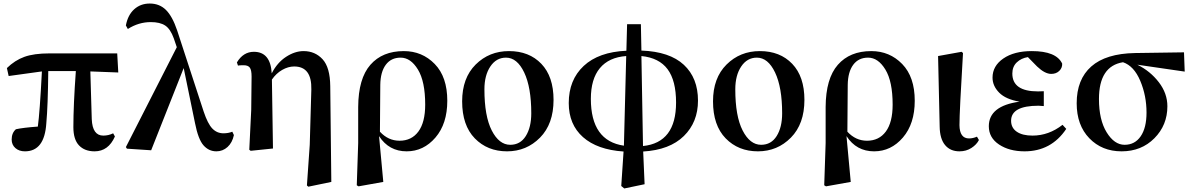

<svg xmlns="http://www.w3.org/2000/svg" viewBox="-20 -840 6744 1086"><path d="M491 -436 499 -166Q503 -73 564 -73Q594 -73 620 -86L630 -68Q593 16 515 16Q459 16 427 -17.5Q395 -51 395 -121Q395 -244 409 -438H253Q251 -242 242 -143Q232 16 121 16Q88 16 67 -2.5Q46 -21 46 -51Q46 -88 70 -109Q111 -118 194 -124Q205 -203 217 -436L29 -410L19 -455Q64 -499 118 -518.5Q172 -538 260 -538H643L649 -430Z M1294 -95 1303 -76Q1294 -33 1267 -8.5Q1240 16 1204 16Q1161 16 1131 -18Q1101 -52 1083 -144L1019 -455L835 10L698 1L692 -8L980 -573L963 -623Q944 -676 914.5 -695.5Q885 -715 833 -715Q764 -715 703 -676L692 -696Q703 -755 739 -787.5Q775 -820 827 -820Q882 -820 918.5 -784Q955 -748 982 -668L1132 -209Q1155 -140 1181 -113Q1207 -86 1244 -86Q1271 -86 1294 -95Z M1848 -352 1854 189 1724 216 1716 209 1732 -21 1741 -334Q1744 -464 1644 -464Q1610 -464 1576 -444.5Q1542 -425 1518 -390L1524 0L1398 13L1390 7L1401 -219L1403 -407Q1403 -444 1393 -457.5Q1383 -471 1358 -471Q1333 -471 1326 -469L1320 -487Q1356 -547 1416 -547Q1510 -547 1517 -425Q1548 -486 1598 -518.5Q1648 -551 1697 -551Q1762 -551 1804.5 -505Q1847 -459 1848 -352Z M2131 -360 2129 -95Q2176 -44 2240 -44Q2308 -44 2346.5 -96Q2385 -148 2385 -248Q2385 -379 2344 -446.5Q2303 -514 2246 -514Q2192 -514 2162 -473.5Q2132 -433 2131 -360ZM2006 -31V-235Q2007 -396 2075 -473.5Q2143 -551 2264 -551Q2368 -551 2439 -478Q2510 -405 2510 -270Q2510 -140 2443 -62Q2376 16 2280 16Q2180 16 2124 -70L2148 189L2008 214L1998 208Z M2848 16Q2737 16 2665.5 -57.5Q2594 -131 2594 -267Q2594 -399 2670.5 -475Q2747 -551 2859 -551Q2973 -551 3042 -479Q3111 -407 3111 -275Q3111 -139 3034.5 -61.5Q2958 16 2848 16ZM2866 -21Q2923 -21 2954 -70.5Q2985 -120 2985 -199Q2985 -346 2945 -430Q2905 -514 2842 -514Q2787 -514 2753.5 -464Q2720 -414 2720 -335Q2720 -183 2761.5 -102Q2803 -21 2866 -21Z M3608 -523 3617 -14Q3804 -33 3804 -260Q3804 -384 3756 -448.5Q3708 -513 3608 -523ZM3509 -16 3522 -523Q3424 -516 3373 -454.5Q3322 -393 3322 -281Q3322 -43 3509 -16ZM3605 -703 3608 -554Q3768 -548 3848 -473.5Q3928 -399 3928 -271Q3928 -149 3848 -70.5Q3768 8 3618 17L3626 202L3511 226L3494 212L3507 17Q3358 7 3277.5 -64.5Q3197 -136 3197 -257Q3197 -388 3281.5 -467Q3366 -546 3523 -553L3527 -703Z M4267 16Q4156 16 4084.5 -57.5Q4013 -131 4013 -267Q4013 -399 4089.5 -475Q4166 -551 4278 -551Q4392 -551 4461 -479Q4530 -407 4530 -275Q4530 -139 4453.5 -61.5Q4377 16 4267 16ZM4285 -21Q4342 -21 4373 -70.5Q4404 -120 4404 -199Q4404 -346 4364 -430Q4324 -514 4261 -514Q4206 -514 4172.5 -464Q4139 -414 4139 -335Q4139 -183 4180.5 -102Q4222 -21 4285 -21Z M4775 -360 4773 -95Q4820 -44 4884 -44Q4952 -44 4990.5 -96Q5029 -148 5029 -248Q5029 -379 4988 -446.5Q4947 -514 4890 -514Q4836 -514 4806 -473.5Q4776 -433 4775 -360ZM4650 -31V-235Q4651 -396 4719 -473.5Q4787 -551 4908 -551Q5012 -551 5083 -478Q5154 -405 5154 -270Q5154 -140 5087 -62Q5020 16 4924 16Q4824 16 4768 -70L4792 189L4652 214L4642 208Z M5407 16Q5355 16 5325.5 -19.5Q5296 -55 5295 -124L5286 -523L5419 -547L5427 -540Q5407 -209 5407 -132Q5408 -57 5461 -57Q5483 -57 5506 -67L5517 -48Q5504 -22 5474.5 -3Q5445 16 5407 16Z M5990 -134 6011 -111Q5926 16 5775 16Q5689 16 5631 -22.5Q5573 -61 5573 -126Q5573 -241 5747 -265Q5669 -278 5631.5 -316Q5594 -354 5594 -401Q5594 -467 5655 -509Q5716 -551 5816 -551Q5955 -551 5988 -480Q5989 -456 5971.5 -439Q5954 -422 5926 -422Q5890 -422 5846 -464L5794 -517Q5756 -511 5731 -487Q5706 -463 5706 -424Q5706 -323 5851 -323Q5874 -323 5884 -324V-240Q5862 -242 5854 -242Q5699 -242 5699 -157Q5699 -117 5731 -95Q5763 -73 5820 -73Q5912 -73 5990 -134Z M6465 -203Q6465 -299 6429.5 -383Q6394 -467 6332 -488Q6196 -466 6196 -280Q6196 -162 6239.5 -91.5Q6283 -21 6341 -21Q6399 -21 6432 -69Q6465 -117 6465 -203ZM6681 -435 6413 -474Q6486 -438 6534.5 -375Q6583 -312 6583 -239Q6583 -132 6509.5 -58Q6436 16 6324 16Q6213 16 6141.5 -58Q6070 -132 6070 -256Q6070 -391 6152.5 -464Q6235 -537 6400 -540L6677 -544Z"/></svg>

Font: Swei Spring CJKtc
Style: Bold
Weight: 700
Version: Version 1.021